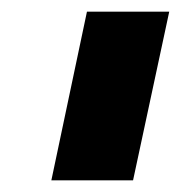

<svg xmlns="http://www.w3.org/2000/svg" viewBox="-20 -724 310 329"><path d="M129 -704H270L208 -415H68Z"/></svg>

Font: Decalotype Black Italic
Style: Regular
Weight: 900
Italic angle: -12°
Designer: Alfredo Marco Pradil
Foundry: Alfredo Marco Pradil
Version: Version 1.0